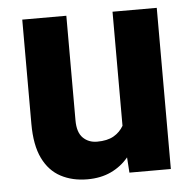

<svg xmlns="http://www.w3.org/2000/svg" viewBox="-44 -572 634 627"><g transform="rotate(-5 273.0 -259.0)"><path d="M347.2 -528.3H492.2V0H356.4L353 -50.3Q329.6 -22 295.9 -6.1Q262.2 9.8 218.3 9.8Q168.9 9.8 131.1 -10.3Q93.3 -30.3 72.3 -73.5Q51.3 -116.7 51.3 -186.5V-528.3H195.8V-185.5Q195.8 -146 214.1 -127.9Q232.4 -109.9 260.3 -109.9Q293.5 -109.9 314.5 -121.8Q335.4 -133.8 347.2 -154.3Z"/></g></svg>

Font: Robert Sans Black
Style: Regular
Weight: 900
Designer: Christian Robertson (extended by Adam Twardoch)
Foundry: Google
Version: Version 12.135;April 2, 2019;FontCreator 11.5.0.2425 64-bit;